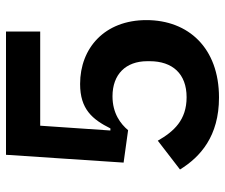

<svg xmlns="http://www.w3.org/2000/svg" viewBox="-75 -663 750 640"><g transform="rotate(-90 300.0 -343.0)"><path d="M515 -698H104L78 -306L186 -291C207 -316 242 -343 299 -343C372 -343 416 -299 416 -227V-219C416 -143 374 -96 296 -96C220 -96 182 -138 151 -192L55 -118C97 -50 166 12 295 12C460 12 553 -90 553 -230C553 -369 460 -451 340 -451C256 -451 222 -410 192 -350H185L201 -584H515Z"/></g></svg>

Font: IBM Plex Devanagari Medium
Style: Regular
Weight: 600
Designer: Mike Abbink, Paul van der Laan, Pieter van Rosmalen, Erin McLaughlin
Foundry: Bold Monday
Version: Version 1.0